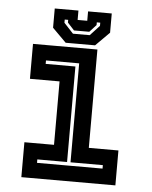

<svg xmlns="http://www.w3.org/2000/svg" viewBox="-51 -733 612 775"><g transform="rotate(5 255.0 -345.0)"><path d="M64.5 0V-141.5H184.5V-398.5H64.5V-540H325.5V-141.5H445.5V0ZM122.5 -63H388V-77H257V-478H122.5V-464H243V-77H122.5ZM195.5 -556 139.5 -612V-690H235.5V-652H274.5V-690H370.5V-612L314.5 -556ZM221.5 -595H289.5L327.5 -636V-649H313.5V-638L286.5 -608.5H224.5L197.5 -638V-649H183.5V-636Z"/></g></svg>

Font: Tourney Expanded Regular
Style: Bold
Weight: 700
Width: 7
Designer: Tyler Finck
Foundry: Etcetera Type Co
Version: Version 1.010; ttfautohint (v1.8.3)